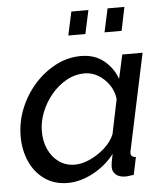

<svg xmlns="http://www.w3.org/2000/svg" viewBox="-53 -773 711 829"><g transform="rotate(-5 303.0 -358.0)"><path d="M208 10Q150 10 108 -19.5Q66 -49 44 -98.5Q22 -148 22 -207Q22 -270 45.5 -328Q69 -386 109.5 -431.5Q150 -477 202 -504Q254 -531 311 -531Q371 -531 411 -498Q451 -465 467 -418L490 -522H578L490 -108Q489 -104 488.5 -101Q488 -98 488 -95Q488 -77 510 -76L494 0Q483 1 474.5 2.5Q466 4 459 4Q431 4 416.5 -9Q402 -22 402 -41Q402 -58 411 -98Q372 -48 316.5 -19Q261 10 208 10ZM246 -66Q275 -66 310 -81.5Q345 -97 375 -124Q405 -151 418 -183L449 -333Q445 -367 426 -394.5Q407 -422 379.5 -438.5Q352 -455 321 -455Q279 -455 242 -434.5Q205 -414 176.5 -380Q148 -346 131.5 -304.5Q115 -263 115 -221Q115 -178 131 -143Q147 -108 176.5 -87Q206 -66 246 -66ZM265 -624 287 -726H361L339 -624ZM422 -624 444 -726H517L496 -624Z"/></g></svg>

Font: Raleway Medium
Style: Italic
Weight: 500
Italic angle: -12°
Designer: Matt McInerney, Pablo Impallari, Rodrigo Fuenzalida
Foundry: Matt McInerney, Pablo Impallari, Rodrigo Fuenzalida
Version: Version 4.026